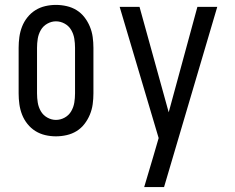

<svg xmlns="http://www.w3.org/2000/svg" viewBox="-20 -548 957 783"><path d="M208 8Q186 8 164.5 3Q143 -2 124.5 -13.5Q106 -25 92 -42.5Q78 -60 70 -80.5Q62 -101 59 -123Q56 -145 56 -167V-353Q56 -375 59 -397Q62 -419 70 -439.5Q78 -460 92 -477.5Q106 -495 124.5 -506.5Q143 -518 164.5 -523Q186 -528 208 -528Q230 -528 252 -523Q274 -518 292.5 -506.5Q311 -495 324.5 -477.5Q338 -460 346.5 -439.5Q355 -419 358 -397Q361 -375 361 -353V-167Q361 -145 358 -123Q355 -101 346.5 -80.5Q338 -60 324.5 -42.5Q311 -25 292.5 -13.5Q274 -2 252 3Q230 8 208 8ZM208 -59Q227 -59 244 -68.5Q261 -78 270.5 -94.5Q280 -111 283 -129.5Q286 -148 286 -167V-353Q286 -372 283 -390.5Q280 -409 270.5 -425.5Q261 -442 244 -451.5Q227 -461 208 -461Q190 -461 173 -451.5Q156 -442 146.5 -425.5Q137 -409 134 -390.5Q131 -372 131 -353V-167Q131 -148 134 -129.5Q137 -111 146.5 -94.5Q156 -78 173 -68.5Q190 -59 208 -59ZM568 215Q577 185 586 154.5Q595 124 604 94L627 15L468 -520H549L668 -90L785 -520H866L649 215Z"/></svg>

Font: Huly
Style: Regular
Weight: 400
Designer: Belleve Invis
Foundry: Belleve Invis
Version: Version 33.2.5; ttfautohint (v1.8.4)